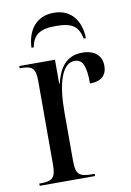

<svg xmlns="http://www.w3.org/2000/svg" viewBox="-84 -794 578 847"><g transform="rotate(-10 204.5 -370.5)"><path d="M94 -606H104C115 -660 142 -682 217 -682C290 -682 317 -661 328 -606H338C336 -680 299 -741 217 -741C135 -741 97 -680 94 -606ZM24 0H272V-10H260C201 -10 188 -24 188 -84V-302C188 -425 213 -516 271 -516C305 -516 321 -489 321 -406C373 -406 397 -431 397 -472C397 -517 367 -546 310 -546C236 -546 205 -493 189 -428H187V-536H27V-526H30C85 -526 98 -513 98 -454V-83C98 -24 85 -10 28 -10H24Z"/></g></svg>

Font: Noto Serif Display Condensed
Style: Regular
Weight: 400
Width: 3
Designer: Monotype Design Team
Foundry: Monotype Imaging Inc.
Version: Version 2.009